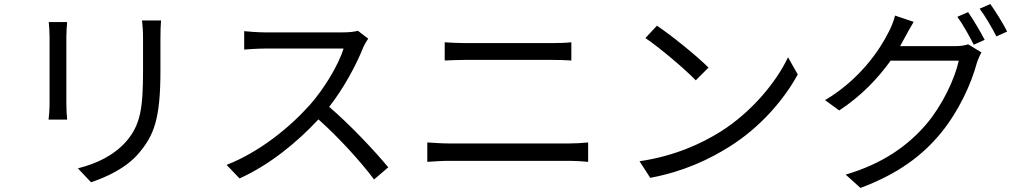

<svg xmlns="http://www.w3.org/2000/svg" viewBox="-20 -860 5040 949"><path d="M776 -759H682C685 -734 687 -706 687 -672C687 -637 687 -552 687 -514C687 -325 675 -244 604 -161C542 -91 457 -51 365 -28L430 41C503 16 603 -27 668 -105C740 -191 773 -270 773 -510C773 -548 773 -632 773 -672C773 -706 774 -734 776 -759ZM312 -751H221C223 -732 225 -697 225 -679C225 -649 225 -388 225 -346C225 -316 222 -284 220 -269H312C310 -287 308 -320 308 -345C308 -387 308 -649 308 -679C308 -703 310 -732 312 -751Z M1800 -669 1749 -708C1733 -703 1707 -700 1674 -700C1637 -700 1328 -700 1288 -700C1258 -700 1201 -704 1187 -706V-615C1198 -616 1253 -620 1288 -620C1323 -620 1642 -620 1678 -620C1653 -537 1580 -419 1512 -342C1409 -227 1261 -108 1100 -45L1164 22C1312 -45 1447 -155 1554 -270C1656 -179 1762 -62 1829 27L1899 -33C1834 -112 1712 -242 1607 -332C1678 -422 1741 -539 1775 -625C1781 -639 1794 -661 1800 -669Z M2178 -651V-561C2209 -562 2242 -564 2277 -564C2326 -564 2656 -564 2705 -564C2738 -564 2776 -563 2804 -561V-651C2776 -648 2741 -647 2705 -647C2654 -647 2340 -647 2277 -647C2244 -647 2210 -649 2178 -651ZM2092 -156V-60C2126 -62 2161 -65 2197 -65C2255 -65 2738 -65 2796 -65C2823 -65 2857 -63 2887 -60V-156C2858 -153 2826 -151 2796 -151C2738 -151 2255 -151 2197 -151C2161 -151 2126 -154 2092 -156Z M3227 -733 3170 -672C3244 -622 3369 -515 3419 -463L3482 -526C3426 -582 3298 -686 3227 -733ZM3141 -63 3194 19C3360 -12 3487 -73 3587 -136C3738 -231 3855 -367 3923 -492L3875 -577C3817 -454 3695 -306 3541 -209C3446 -150 3316 -89 3141 -63Z M4765 -800 4712 -777C4739 -740 4773 -679 4793 -639L4847 -663C4826 -704 4790 -764 4765 -800ZM4875 -840 4822 -817C4850 -780 4883 -723 4905 -680L4958 -704C4940 -741 4901 -803 4875 -840ZM4496 -752 4404 -783C4398 -757 4383 -721 4373 -703C4329 -614 4231 -468 4058 -365L4128 -314C4238 -386 4321 -475 4382 -560H4719C4699 -469 4637 -339 4560 -248C4469 -141 4344 -51 4160 3L4233 69C4420 -1 4540 -92 4631 -203C4720 -312 4781 -447 4808 -548C4813 -564 4823 -587 4831 -601L4765 -641C4749 -635 4727 -632 4700 -632H4429L4452 -674C4462 -692 4480 -726 4496 -752Z"/></svg>

Font: Source Han Sans JP
Style: Regular
Weight: 400
Designer: Ryoko NISHIZUKA 西塚涼子 (kana, bopomofo & ideographs); Paul D. Hunt (Latin, Greek & Cyrillic); Sandoll Communications 산돌커뮤니
Foundry: Adobe
Version: Version 2.004;hotconv 1.0.118;makeotfexe 2.5.65603